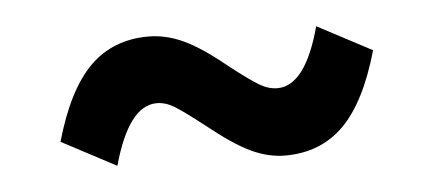

<svg xmlns="http://www.w3.org/2000/svg" viewBox="-30 -508 691 306"><g transform="rotate(-5 316.0 -355.0)"><path d="M148 -258 61 -304Q84 -385 121 -422Q158 -459 215 -459Q243 -459 271 -446Q299 -433 338 -401Q370 -376 384.5 -367.5Q399 -359 413 -359Q458 -359 483 -452L570 -406Q547 -325 510 -288Q473 -251 416 -251Q389 -251 361.5 -264Q334 -277 293 -310Q261 -335 247 -343.5Q233 -352 219 -352Q174 -352 148 -258Z"/></g></svg>

Font: Wix Madefor Text SemiBold
Style: Regular
Weight: 600
Designer: Dalton Maag Ltd
Foundry: Dalton Maag Ltd
Version: Version 3.100